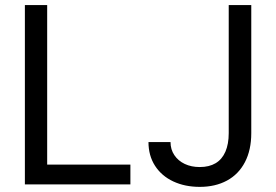

<svg xmlns="http://www.w3.org/2000/svg" viewBox="-20 -727 1089 757"><path d="M78.1 -707H166V-78.1H494.1V0H78.1ZM970.7 -707V-202.1Q970.7 -135.7 945.8 -87.9Q920.9 -40 875 -15.1Q829.1 9.8 767.6 9.8Q709 9.8 663.1 -11.7Q617.2 -33.2 591.3 -73.2Q565.4 -113.3 565.4 -167H652.3Q652.3 -137.7 667.5 -115.2Q682.6 -92.8 708.5 -80.6Q734.4 -68.4 767.6 -68.4Q804.7 -68.4 830.1 -83.5Q855.5 -98.6 868.7 -128.9Q881.8 -159.2 881.8 -202.1V-707Z"/></svg>

Font: Pretendard GOV Variable
Style: Regular
Weight: 400
Designer: Base glyphs from Inter by Rasmus Andersson; Hangul glyphs from Noto Sans CJK(Source Han Sans) by Jang Soo-young and Kang
Foundry: Kil Hyung-jin
Version: Version 1.307;Glyphs 3.2 (3192)